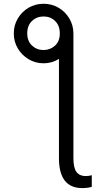

<svg xmlns="http://www.w3.org/2000/svg" viewBox="-20 -780 553 1005"><path d="M52.2 -605Q52.2 -647.9 73.2 -683.3Q94.2 -718.8 129.6 -739.5Q165 -760.3 208.5 -760.3Q251 -760.3 286.4 -739.5Q321.8 -718.8 342.8 -683.6Q363.8 -648.4 364.3 -605.5V48.3Q364.3 98.6 380.4 120.1Q396.5 141.6 428.2 141.6Q444.3 141.6 460.4 137.2V197.8Q451.2 201.2 437 202.9Q422.9 204.6 411.1 204.6Q288.6 204.6 288.6 48.3V-471.7Q251.5 -448.7 208.5 -448.7Q165 -448.7 129.6 -470Q94.2 -491.2 73.2 -526.6Q52.2 -562 52.2 -605ZM208.5 -518.1Q243.7 -518.6 268.6 -541.7Q293.5 -564.9 293 -606Q293 -646.5 268.3 -670.2Q243.7 -693.8 208.5 -693.8Q172.4 -693.8 147.5 -670.2Q122.6 -646.5 122.6 -606Q122.6 -564.9 147.5 -541.5Q172.4 -518.1 208.5 -518.1Z"/></svg>

Font: Inter Light
Style: Regular
Weight: 300
Designer: Rasmus Andersson
Foundry: rsms
Version: Version 4.000;git-a52131595